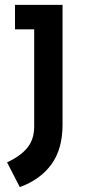

<svg xmlns="http://www.w3.org/2000/svg" viewBox="-20 -512 358 781"><path d="M60.5 249 8.8 148.4Q63.5 123 91.3 88.9Q119.1 54.7 119.1 2V-392.6H41V-492.2H234.4V-4.9Q234.4 94.7 189 156.7Q143.6 218.8 60.5 249Z"/></svg>

Font: Sen SemiBold
Style: Regular
Weight: 600
Designer: Kosal Sen, Philatype
Foundry: Philatype
Version: Version 2.000;gftools[0.9.31]